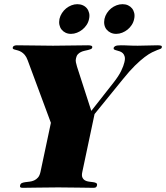

<svg xmlns="http://www.w3.org/2000/svg" viewBox="-20 -897 795 919"><path d="M264.6 -806.2Q268.1 -821.3 276.4 -834.2Q284.7 -847.2 296.4 -856.7Q308.1 -866.2 322 -871.6Q335.9 -877 350.1 -877Q364.7 -877 376.7 -871.6Q388.7 -866.2 396.2 -856.7Q403.8 -847.2 406.7 -834.2Q409.7 -821.3 406.2 -806.2Q403.3 -791 394.8 -778.1Q386.2 -765.1 374.5 -755.6Q362.8 -746.1 348.6 -740.5Q334.5 -734.9 319.8 -734.9Q305.2 -734.9 293.7 -740.5Q282.2 -746.1 274.7 -755.6Q267.1 -765.1 264.4 -778.1Q261.7 -791 264.6 -806.2ZM480 -806.2Q483.4 -821.3 491.7 -834.2Q500 -847.2 511.7 -856.7Q523.4 -866.2 537.6 -871.6Q551.8 -877 566.4 -877Q581.1 -877 592.8 -871.6Q604.5 -866.2 612.1 -856.7Q619.6 -847.2 622.6 -834.2Q625.5 -821.3 622.1 -806.2Q619.1 -791 610.8 -778.1Q602.5 -765.1 590.8 -755.6Q579.1 -746.1 564.9 -740.5Q550.8 -734.9 536.1 -734.9Q521.5 -734.9 509.8 -740.5Q498 -746.1 490.2 -755.6Q482.4 -765.1 479.7 -778.1Q477.1 -791 480 -806.2ZM223.6 -309.1 112.3 -608.9Q106.4 -625 98.4 -634.3Q90.3 -643.6 82 -648.4Q73.7 -653.3 65.9 -655.5Q58.1 -657.7 52.2 -659.2Q46.4 -660.6 43.2 -662.6Q40 -664.6 41 -669.9Q42 -675.3 47.6 -677.7Q53.2 -680.2 60.1 -680.2Q107.4 -680.2 149.9 -679.2Q192.4 -678.2 233.9 -678.2Q275.9 -678.2 317.6 -679.2Q359.4 -680.2 401.9 -680.2Q411.6 -680.2 417.2 -678Q422.9 -675.8 421.4 -668.9Q420.4 -664.1 414.8 -661.9Q409.2 -659.7 401.4 -657.7Q393.6 -655.8 384.5 -653.8Q375.5 -651.9 367.2 -647.9Q358.9 -644 352.5 -637Q346.2 -629.9 343.8 -618.2Q341.3 -608.4 343.3 -598.9Q345.2 -589.4 348.6 -578.1L417 -366.2L522.9 -501Q548.3 -533.2 560.1 -557.9Q571.8 -582.5 575.2 -598.1Q579.6 -615.2 576.9 -625.7Q574.2 -636.2 568.1 -642.1Q562 -647.9 554 -650.9Q545.9 -653.8 538.8 -655.5Q531.7 -657.2 527.3 -659.7Q522.9 -662.1 523.9 -667Q524.9 -672.9 532 -676.5Q539.1 -680.2 558.6 -680.2Q568.4 -680.2 577.4 -679.9Q586.4 -679.7 595.7 -679.2Q605 -678.7 615.5 -678.5Q626 -678.2 639.2 -678.2Q662.6 -678.2 686 -679.2Q709.5 -680.2 732.9 -680.2Q746.6 -680.2 751.2 -678.2Q755.9 -676.3 754.4 -669.9Q753.4 -665 748 -663.1Q742.7 -661.1 732.7 -657.5Q722.7 -653.8 707.8 -646.5Q692.9 -639.2 672.4 -623.8Q651.9 -608.4 626 -583Q600.1 -557.6 568.4 -518.1L432.6 -351.1L374 -74.2Q370.1 -56.6 374.5 -47.4Q378.9 -38.1 387.2 -33.4Q395.5 -28.8 406 -27.6Q416.5 -26.4 425.8 -25.1Q435.1 -23.9 440.4 -20.8Q445.8 -17.6 444.3 -9.8Q442.9 -2.9 439 -0.5Q435.1 2 426.8 2Q397.5 2 355.5 1Q313.5 0 258.8 0Q203.6 0 160.9 1Q118.2 2 88.9 2Q80.6 2 77.6 -0.5Q74.7 -2.9 76.2 -9.8Q78.1 -18.1 85 -21Q91.8 -23.9 101.3 -25.1Q110.8 -26.4 121.8 -27.6Q132.8 -28.8 143.3 -33.4Q153.8 -38.1 161.9 -47.4Q169.9 -56.6 173.8 -74.2Z"/></svg>

Font: XB Zar
Style: Bold Italic
Weight: 700
Italic angle: -12°
Designer: Behnam
Foundry: Irmug
Version: Version 8.005 2009